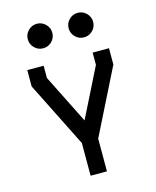

<svg xmlns="http://www.w3.org/2000/svg" viewBox="-136 -1042 923 1135"><g transform="rotate(-15 325.0 -475.0)"><path d="M375 -200V0H275V-200L75 -600V-700H175V-625L325 -325L475 -625V-700H575V-600ZM125 -875Q125 -906 147 -928Q169 -950 200 -950Q231 -950 253 -928Q275 -906 275 -875Q275 -844 253 -822Q231 -800 200 -800Q169 -800 147 -822Q125 -844 125 -875ZM450 -950Q481 -950 503 -928Q525 -906 525 -875Q525 -844 503 -822Q481 -800 450 -800Q419 -800 397 -822Q375 -844 375 -875Q375 -906 397 -928Q419 -950 450 -950Z"/></g></svg>

Font: Monoikos Medium
Style: Regular
Weight: 500
Designer: Brian Krent
Version: Version 0.088